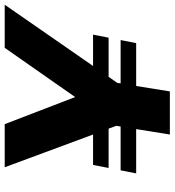

<svg xmlns="http://www.w3.org/2000/svg" viewBox="17 -758 741 815"><g transform="rotate(-90 387.5 -350.5)"><path d="M775 -701 515 -326H648L635 -260H469L443 -223L441 -209H625L612 -143H430L407 0H224L247 -143H59L72 -209H258L261 -227L249 -260H82L95 -326H224L85 -701H268L383 -402L592 -701Z"/></g></svg>

Font: TypoPRO Montserrat Alternates
Style: Bold Italic
Weight: 700
Italic angle: -11.3°
Designer: Julieta Ulanovsky
Foundry: Julieta Ulanovsky
Version: Version 6.001